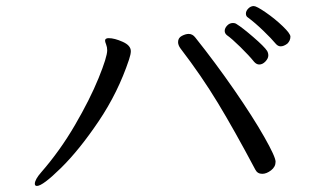

<svg xmlns="http://www.w3.org/2000/svg" viewBox="-20 -675 1040 634"><path d="M907 -522Q898 -522 891 -530Q877 -547 849.5 -573.5Q822 -600 799 -617Q792 -621 792 -630Q792 -639 800 -647Q808 -655 818 -655Q827 -655 857.5 -634Q888 -613 913.5 -588.5Q939 -564 939 -554Q939 -541 929 -531Q917 -522 907 -522ZM836 -462Q827 -462 819 -471Q803 -491 774 -519.5Q745 -548 729 -559Q722 -565 722 -573Q722 -582 730 -590.5Q738 -599 749 -599Q757 -599 762 -595Q780 -584 816.5 -552.5Q853 -521 862 -507Q866 -500 866 -492Q866 -482 856.5 -472Q847 -462 836 -462ZM846 -101Q830 -101 823 -115Q754 -245 699.5 -335Q645 -425 576 -515Q568 -526 568 -536Q568 -550 580.5 -556.5Q593 -563 603 -563Q616 -563 625 -551Q692 -467 753.5 -378Q815 -289 852.5 -223Q890 -157 890 -141Q890 -124 875 -112.5Q860 -101 846 -101ZM95 -68Q95 -82 116 -106Q178 -177 227.5 -262Q277 -347 305.5 -417Q334 -487 334 -509Q334 -519 330.5 -528Q327 -537 327 -540Q327 -543 328 -545Q331 -549 339 -549Q358 -549 385 -537Q412 -525 412 -506Q412 -496 406 -478Q370 -370 306 -275Q242 -180 181.5 -120.5Q121 -61 102 -61Q95 -61 95 -68Z"/></svg>

Font: Fusion Kai T
Style: Regular
Weight: 400
Designer: Fontworks Inc.
Version: Version 24.134;May 13, 2024